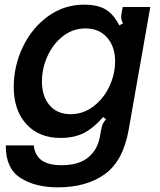

<svg xmlns="http://www.w3.org/2000/svg" viewBox="-20 -589 686 824"><path d="M5 35H125Q130 79 159.5 99.5Q189 120 245 120Q317 120 358 87Q399 54 409 -4L414 -32Q417 -48 421 -57Q425 -66 435 -77L423 -87Q380 -38 338.5 -17.5Q297 3 240 3Q147 3 93 -56.5Q39 -116 39 -215Q39 -306 78 -387.5Q117 -469 186 -519Q255 -569 341 -569Q398 -569 432.5 -549Q467 -529 492 -480L508 -489Q500 -502 500 -517Q500 -521 502 -535L507 -559H625L532 -31Q508 103 429 159Q350 215 229 215Q130 215 67 174Q4 133 5 35ZM474 -326Q474 -389 439.5 -428Q405 -467 347 -467Q293 -467 250.5 -434Q208 -401 184 -348.5Q160 -296 160 -239Q160 -176 192.5 -137.5Q225 -99 283 -99Q337 -99 380.5 -132Q424 -165 449 -217.5Q474 -270 474 -326Z"/></svg>

Font: Open Sauce Sans SemiBold Italic
Style: Regular
Weight: 600
Italic angle: -10°
Designer: Alfredo Marco Pradil
Foundry: Creative Sauce Fz LLC
Version: Version 1.477